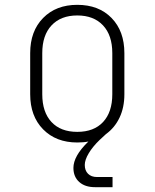

<svg xmlns="http://www.w3.org/2000/svg" viewBox="-20 -580 640 795"><path d="M373 195Q332 195 308 173.5Q284 152 284 115Q284 91 299 64Q314 37 346 6Q336 8 324 9Q312 10 300 10Q212 10 158.5 -44.5Q105 -99 105 -190V-360Q105 -451 158.5 -505.5Q212 -560 300 -560Q389 -560 442 -505.5Q495 -451 495 -360V-190Q495 -135 475 -93Q455 -51 419 -25L392 0Q364 27 347.5 54.5Q331 82 331 103Q331 126 344.5 139.5Q358 153 382 153H446V195ZM300 -34Q369 -34 407 -75Q445 -116 445 -190V-360Q445 -434 406.5 -475Q368 -516 300 -516Q232 -516 193.5 -475Q155 -434 155 -360V-190Q155 -116 193 -75Q231 -34 300 -34Z"/></svg>

Font: NKDuy Mono Thin
Style: Regular
Weight: 100
Monospace: yes
Designer: NKDuy
Foundry: NKDuy
Version: Version 2.251; ttfautohint (v1.8.4.7-5d5b)